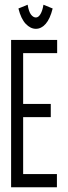

<svg xmlns="http://www.w3.org/2000/svg" viewBox="-20 -793 290 813"><path d="M27 0V-624H222V-568H78V-353H195V-297H78V-56H221V0ZM164 -773 203 -757Q192 -713 173.5 -692Q155 -671 132 -671Q109 -671 89 -692Q69 -713 58 -757L97 -773Q102 -743 111.5 -731Q121 -719 132 -719Q143 -719 151.5 -733.5Q160 -748 164 -773Z"/></svg>

Font: Inconsolata UltraCondensed
Style: Regular
Weight: 400
Width: 1
Monospace: yes
Designer: Raph Levien, Cyreal, Brenton Simpson
Foundry: Raph Levien, Cyreal, Google
Version: Version 3.001; ttfautohint (v1.8.2.53-6de2)